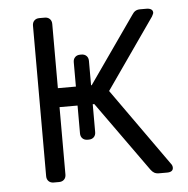

<svg xmlns="http://www.w3.org/2000/svg" viewBox="-43 -563 593 605"><g transform="rotate(-5 253.0 -260.0)"><path d="M103 0Q93 0 87 -6Q81 -12 81 -22V-498Q81 -508 87 -514Q93 -520 103 -520H120Q130 -520 136 -514Q142 -508 142 -498V-295H199V-372Q199 -382 205 -388Q211 -394 221 -394H225Q235 -394 241 -388Q247 -382 247 -372V-295H249L396 -505Q401 -513 407 -516.5Q413 -520 422 -520H442Q451 -520 456.5 -516.5Q462 -513 462 -506Q462 -504 460.5 -501Q459 -498 457 -494L302 -272L476 -27Q481 -21 481 -14Q481 -7 476 -3.5Q471 0 462 0H436Q427 0 421 -3.5Q415 -7 410 -14L252 -235H247V-147Q247 -137 241 -131Q235 -125 225 -125H221Q211 -125 205 -131Q199 -137 199 -147V-235H142V-22Q142 -12 136 -6Q130 0 120 0Z"/></g></svg>

Font: Rubik Light Light
Style: Regular
Weight: 300
Version: Version 2.101